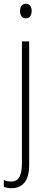

<svg xmlns="http://www.w3.org/2000/svg" viewBox="-38 -746 252 1007"><path d="M67 -688Q67 -704 74 -715Q81 -726 98 -726Q115 -726 121.5 -715Q128 -704 128 -689Q128 -671 120.5 -660.5Q113 -650 97 -650Q82 -650 74.5 -661Q67 -672 67 -688ZM24 241Q10 241 -0.5 239Q-11 237 -18 233V198Q-1 206 21 206Q51 206 64 182Q77 158 77 110V-529H115V115Q115 184 89.5 212.5Q64 241 24 241Z"/></svg>

Font: Noto Sans Khmer UI Condensed ExtraLight
Style: Regular
Weight: 200
Width: 3
Designer: Danh Hong and the Monotype Design Team
Foundry: Monotype Imaging Inc.
Version: Version 2.002; ttfautohint (v1.8.4.7-5d5b)